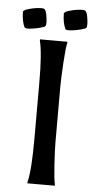

<svg xmlns="http://www.w3.org/2000/svg" viewBox="-58 -895 465 930"><g transform="rotate(5 174.0 -430.0)"><path d="M230 -480V-210Q230 -173 234.5 -101.5Q239 -30 245 -7V0H112V-7Q127 -65 127 -220V-490Q127 -635 112 -693V-700H245V-693Q239 -670 234.5 -594Q230 -518 230 -480ZM320 -856Q327 -848 330.5 -827Q334 -806 334 -795Q334 -784 333 -778L325 -771Q289 -759 253 -756H241L231 -759Q216 -789 216 -837L226 -845Q262 -858 296 -860H312ZM122 -847Q129 -839 132.5 -817.5Q136 -796 136 -785.5Q136 -775 135 -769L127 -762Q91 -750 55 -747H43L33 -750Q18 -780 18 -828L28 -836Q64 -849 98 -851H114Z"/></g></svg>

Font: Asul
Style: Regular
Weight: 400
Designer: Mariela Monsalve
Foundry: Mariela Monsalve
Version: Version 1.002